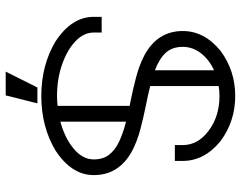

<svg xmlns="http://www.w3.org/2000/svg" viewBox="-106 -615 846 674"><g transform="rotate(90 317.0 -278.0)"><path d="M314.9 125H231.4L287.1 13.7H342.8ZM316.9 0Q209 0 125.5 -49.8Q39.1 -106.4 39.1 -184.1V-211.9H94.2V-184.1Q94.2 -148.9 124.8 -119.9Q155.3 -90.8 206.1 -73Q256.8 -55.2 316.9 -55.2Q334.5 -55.2 351.6 -57.1V-310.1L336.4 -313Q293 -321.8 251 -332.8Q209 -343.8 174.3 -361.8Q88.9 -407.7 88.9 -496.6Q88.9 -572.3 158.2 -628.9Q227.5 -680.7 316.9 -680.7Q406.2 -680.7 475.6 -628.9Q544.9 -572.3 544.9 -496.6V-468.8H489.3V-496.6Q489.3 -549.8 438.7 -587.6Q388.2 -625.5 316.9 -625.5Q298.8 -625.5 282.2 -622.6V-382.3Q312 -374.5 347.7 -367.7Q391.1 -358.9 433.1 -347.9Q475.1 -336.9 509.8 -318.8Q594.7 -272.9 594.7 -184.1Q594.7 -106.4 508.3 -49.8Q424.8 0 316.9 0ZM226.6 -398.9V-606.4Q189 -588.9 166.7 -560.1Q144.5 -531.2 144.5 -496.6Q144.5 -459 165.8 -436.3Q187 -413.6 226.6 -398.9ZM407.2 -66.9Q465.8 -83 502.7 -114.3Q539.6 -145.5 539.6 -184.1Q539.6 -216.3 523.7 -237.3Q507.8 -258.3 478.5 -272.5Q449.2 -286.6 407.2 -297.4Z"/></g></svg>

Font: X Company
Style: Regular
Weight: 400
Designer: GGBotNet
Foundry: GGBotNet
Version: 0.90